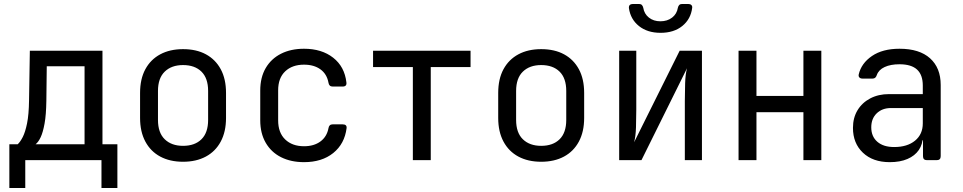

<svg xmlns="http://www.w3.org/2000/svg" viewBox="-20 -805 4840 965"><path d="M27 140V-80H69Q82 -92 94.5 -116.5Q107 -141 116 -185Q125 -229 126 -301L130 -550H495V-80H570V140H490V0H107V140ZM159 -80H405V-472H215L213 -299Q212 -228 204 -184Q196 -140 184.5 -115.5Q173 -91 159 -80Z M900 8Q834 8 785.5 -18Q737 -44 710.5 -93.5Q684 -143 684 -212V-338Q684 -408 710.5 -457Q737 -506 785.5 -532Q834 -558 900 -558Q967 -558 1015 -532Q1063 -506 1089.5 -457Q1116 -408 1116 -338V-212Q1116 -143 1089.5 -93.5Q1063 -44 1014.5 -18Q966 8 900 8ZM900 -72Q959 -72 992.5 -105Q1026 -138 1026 -202V-348Q1026 -412 992.5 -445Q959 -478 900 -478Q842 -478 808 -445Q774 -412 774 -348V-202Q774 -138 808 -105Q842 -72 900 -72Z M1508 10Q1442 10 1392.5 -15Q1343 -40 1315.5 -87.5Q1288 -135 1288 -200V-350Q1288 -416 1315.5 -463Q1343 -510 1392.5 -535Q1442 -560 1508 -560Q1597 -560 1654.5 -515Q1712 -470 1721 -391Q1724 -370 1702 -370H1652Q1634 -370 1631 -389Q1623 -433 1590.5 -456.5Q1558 -480 1508 -480Q1449 -480 1413.5 -446.5Q1378 -413 1378 -351V-200Q1378 -138 1413.5 -104Q1449 -70 1508 -70Q1558 -70 1590.5 -94Q1623 -118 1631 -161Q1634 -180 1652 -180H1702Q1724 -180 1722 -161Q1712 -82 1655 -36Q1598 10 1508 10Z M2055 0V-468H1855V-550H2345V-468H2145V0Z M2700 8Q2634 8 2585.5 -18Q2537 -44 2510.5 -93.5Q2484 -143 2484 -212V-338Q2484 -408 2510.5 -457Q2537 -506 2585.5 -532Q2634 -558 2700 -558Q2767 -558 2815 -532Q2863 -506 2889.5 -457Q2916 -408 2916 -338V-212Q2916 -143 2889.5 -93.5Q2863 -44 2814.5 -18Q2766 8 2700 8ZM2700 -72Q2759 -72 2792.5 -105Q2826 -138 2826 -202V-348Q2826 -412 2792.5 -445Q2759 -478 2700 -478Q2642 -478 2608 -445Q2574 -412 2574 -348V-202Q2574 -138 2608 -105Q2642 -72 2700 -72Z M3092 0V-550H3178V-254Q3178 -211 3176.5 -165Q3175 -119 3167 -90L3396 -550H3508V0H3422V-297Q3422 -341 3423.5 -387Q3425 -433 3433 -462L3204 0ZM3300 -640Q3234 -640 3191.5 -674Q3149 -708 3141 -764Q3140 -775 3145.5 -780Q3151 -785 3161 -785H3192Q3201 -785 3206 -780Q3211 -775 3213 -766Q3218 -735 3241.5 -716.5Q3265 -698 3299 -698Q3334 -698 3358 -716.5Q3382 -735 3387 -766Q3389 -775 3394 -780Q3399 -785 3408 -785H3439Q3449 -785 3454.5 -780Q3460 -775 3459 -766Q3452 -709 3409.5 -674.5Q3367 -640 3300 -640Z M3692 0V-550H3782V-323H4018V-550H4108V0H4018V-241H3782V0Z M4452 10Q4367 10 4317 -37.5Q4267 -85 4267 -162Q4267 -213 4290 -251Q4313 -289 4354 -310.5Q4395 -332 4448 -332H4618V-375Q4618 -429 4589 -455.5Q4560 -482 4501 -482Q4456 -482 4426 -468Q4396 -454 4387 -428Q4384 -419 4379 -414.5Q4374 -410 4365 -410H4315Q4305 -410 4299.5 -415.5Q4294 -421 4296 -431Q4309 -487 4362.5 -523.5Q4416 -560 4501 -560Q4601 -560 4654.5 -512Q4708 -464 4708 -378V-20Q4708 0 4688 0H4639Q4619 0 4619 -20V-100H4604L4618 -120Q4618 -80 4598 -51Q4578 -22 4541 -6Q4504 10 4452 10ZM4474 -66Q4540 -66 4579 -98Q4618 -130 4618 -185V-262H4458Q4414 -262 4386.5 -235.5Q4359 -209 4359 -165Q4359 -119 4389.5 -92.5Q4420 -66 4474 -66Z"/></svg>

Font: Pitagon Sans Mono
Style: Regular
Weight: 400
Monospace: yes
Designer: Travis Tran
Foundry: Pitagon
Version: Version 1.001;gftools[0.9.26]